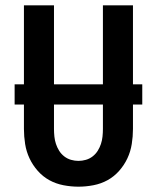

<svg xmlns="http://www.w3.org/2000/svg" viewBox="-20 -690 590 722"><path d="M275 12Q247 12 218.5 6.5Q190 1 165.5 -12.5Q141 -26 122 -47.5Q103 -69 91 -94.5Q79 -120 74.5 -148.5Q70 -177 70 -205V-670H183V-205Q183 -191 184.5 -176.5Q186 -162 190.5 -148.5Q195 -135 202.5 -123Q210 -111 221.5 -102Q233 -93 247 -89Q261 -85 275 -85Q289 -85 303 -89Q317 -93 328.5 -102Q340 -111 347.5 -123Q355 -135 359.5 -148.5Q364 -162 365.5 -176.5Q367 -191 367 -205V-670H480V-205Q480 -177 475.5 -148.5Q471 -120 459 -94.5Q447 -69 428 -47.5Q409 -26 384.5 -12.5Q360 1 331.5 6.5Q303 12 275 12ZM515 -297H35V-373H515Z"/></svg>

Font: Lode Term
Style: Bold
Weight: 700
Monospace: yes
Designer: Belleve Invis
Foundry: Belleve Invis
Version: Version 29.2.0